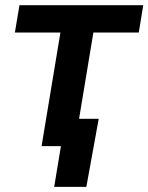

<svg xmlns="http://www.w3.org/2000/svg" viewBox="-20 -561 570 737"><path d="M139.6 0 211.9 -436H37.1L54.7 -541H529.8L512.7 -436H338.4L266.1 0ZM188 156.2 213.9 0H173.3L190.9 -105H358.9L311.5 156.2Z"/></svg>

Font: Inter 17pt SemiBold
Style: Italic
Weight: 600
Italic angle: -9.3988°
Version: Version 4.001;git-66647c0bb